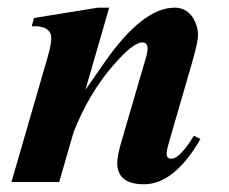

<svg xmlns="http://www.w3.org/2000/svg" viewBox="-20 -473 596 499"><path d="M501 -111.8Q433.1 5.9 354 5.9Q284.7 5.9 284.7 -49.8Q284.7 -68.4 296.4 -107.9L359.9 -325.2Q370.6 -362.8 350.1 -362.8Q325.7 -362.8 273.9 -302.7Q211.4 -231 171.4 -129.9L133.8 0H9.8L104 -325.2Q113.3 -357.9 113.3 -372.6Q113.3 -407.2 62.5 -404.8L68.4 -426.3L234.9 -453.1H263.7L202.1 -239.7L252.9 -312.5Q351.1 -453.1 434.1 -453.1Q465.3 -453.1 482.4 -425.3Q494.6 -404.8 494.6 -381.8Q494.6 -363.3 478 -306.2L418.5 -101.1Q413.1 -83 413.1 -73.7Q413.1 -60.5 425.3 -60.5Q447.3 -60.5 483.9 -120.1Z"/></svg>

Font: Dai Banna SIL Book
Style: BoldOblique
Weight: 700
Italic angle: -11°
Designer: Victor Gaultney
Foundry: SIL International
Version: Version 2.000